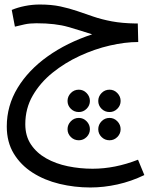

<svg xmlns="http://www.w3.org/2000/svg" viewBox="-20 -436 699 850"><path d="M380 394Q310 394 243.5 378Q177 362 124.5 328.5Q72 295 41 244Q10 193 10 124Q10 32 58 -47Q106 -126 191 -186.5Q276 -247 388 -284Q339 -300 282.5 -316.5Q226 -333 141 -333Q111 -333 88.5 -328Q66 -323 46 -318L32 -392Q58 -403 90.5 -409.5Q123 -416 156 -416Q208 -416 247.5 -407.5Q287 -399 322 -387Q357 -375 393.5 -362.5Q430 -350 475 -341.5Q520 -333 581 -332H590L592 -250Q534 -250 466.5 -234.5Q399 -219 333 -188.5Q267 -158 212.5 -114Q158 -70 125 -13Q92 44 92 114Q92 166 117 203.5Q142 241 184.5 265Q227 289 280.5 300Q334 311 390 311Q489 311 591 271L619 339Q561 367 500 380.5Q439 394 380 394ZM329 60Q308 60 293.5 45.5Q279 31 279 11Q279 -9 293.5 -24Q308 -39 329 -39Q349 -39 363.5 -24Q378 -9 378 11Q378 31 363.5 45.5Q349 60 329 60ZM465 60Q444 60 429.5 45.5Q415 31 415 11Q415 -9 429.5 -24Q444 -39 465 -39Q485 -39 499.5 -24Q514 -9 514 11Q514 31 499.5 45.5Q485 60 465 60ZM329 185Q308 185 293.5 170.5Q279 156 279 136Q279 116 293.5 101Q308 86 329 86Q349 86 363.5 101Q378 116 378 136Q378 156 363.5 170.5Q349 185 329 185ZM465 185Q444 185 429.5 170.5Q415 156 415 136Q415 116 429.5 101Q444 86 465 86Q485 86 499.5 101Q514 116 514 136Q514 156 499.5 170.5Q485 185 465 185Z"/></svg>

Font: Noto IKEA Arabic
Style: Regular
Weight: 400
Designer: Monotype Design Team
Foundry: Monotype Imaging Inc.
Version: Version 1.200